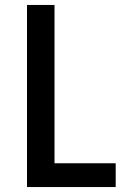

<svg xmlns="http://www.w3.org/2000/svg" viewBox="-20 -755 540 775"><path d="M89 0V-735H200V-96H447V0Z"/></svg>

Font: Iosevka Fixed
Style: Bold
Weight: 700
Monospace: yes
Designer: Belleve Invis
Foundry: Belleve Invis
Version: Version 32.3.0